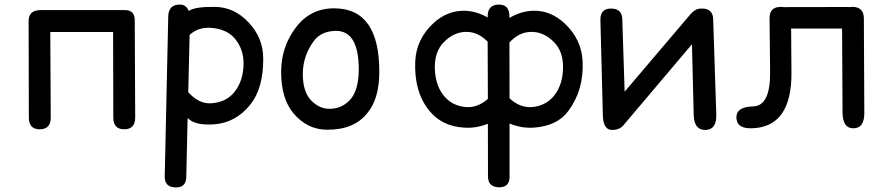

<svg xmlns="http://www.w3.org/2000/svg" viewBox="-20 -549 3907 848"><path d="M155.3 -504.4Q106.4 -502.4 106.4 -455.6L107.4 -29.8Q107.4 22 155.3 22Q204.1 22 204.1 -29.8L202.1 -407.7H479.5Q480 -218.8 480.5 -29.8Q480.5 22 528.3 22Q577.1 22 577.1 -29.8L575.2 -459.5Q575.2 -506.3 528.3 -504.4Q526.9 -504.4 525.4 -504.4Q522.9 -504.4 520.5 -504.4H165Q164.1 -504.4 163.1 -504.4Q159.2 -504.4 155.3 -504.4Z M757.3 278.8Q801.8 278.8 802.7 232.9L808.6 -27.3Q809.6 -26.9 810.1 -26.4Q842.8 6.3 926.3 0Q1021 -6.8 1085.4 -86.9Q1143.1 -158.7 1142.6 -290Q1142.6 -380.9 1079.1 -448.7Q1015.1 -518.1 928.2 -518.6Q838.4 -519.5 814 -500.5Q801.8 -528.3 776.4 -528.8Q724.1 -529.8 723.1 -476.6L707.5 230Q706.5 278.8 757.3 278.8ZM817.4 -394.5Q857.9 -433.6 924.3 -424.8Q986.8 -416.5 1019 -376.5Q1056.6 -329.6 1055.7 -266.6Q1054.7 -199.2 1022.9 -152.8Q985.8 -97.7 913.6 -92.8Q858.9 -88.9 811.5 -141.6Z M1461.9 -412.6Q1564.9 -414.6 1564.5 -240.7Q1564 -148.9 1525.4 -107.4Q1488.8 -68.4 1435.5 -68.4Q1388.7 -68.4 1352.5 -107.4Q1317.4 -145.5 1317.4 -222.2Q1317.4 -301.8 1366.2 -368.2Q1397.9 -411.1 1461.9 -412.6ZM1458 -512.2Q1351.6 -513.2 1287.1 -428.2Q1221.7 -342.3 1221.7 -231Q1221.7 -113.3 1276.4 -48.3Q1336.9 23.4 1423.8 23.9Q1543.9 24.9 1602.5 -49.8Q1654.8 -111.8 1655.3 -231Q1655.8 -510.7 1458 -512.2Z M2186 278.3Q2230.5 277.3 2230.5 232.9V-3.4Q2283.7 18.6 2338.4 14.6Q2441.9 7.3 2490.7 -59.6Q2559.1 -152.3 2553.2 -277.8Q2548.8 -376 2473.1 -446.3Q2410.6 -503.9 2334 -501.5Q2279.8 -499.5 2230 -469.7V-475.6Q2230 -527.8 2186 -528.8Q2133.8 -529.8 2133.8 -476.6Q2133.8 -474.1 2133.8 -471.7Q2085.9 -499.5 2033.2 -501.5Q1955.6 -503.4 1894 -446.3Q1818.4 -376 1814 -277.8Q1808.1 -143.1 1876.5 -59.6Q1932.1 8.8 2028.8 14.6Q2082 18.6 2134.8 -2.4Q2135.3 113.8 2135.3 230Q2135.3 278.3 2186 278.3ZM2230 -361.3Q2269 -403.8 2316.4 -407.7Q2379.4 -413.1 2429.2 -360.4Q2466.3 -321.3 2466.8 -254.4Q2466.8 -177.7 2429.2 -128.9Q2392.6 -82 2331.1 -76.2Q2276.9 -71.8 2230.5 -114.7ZM2134.8 -112.3Q2089.4 -71.8 2036.1 -76.2Q1974.6 -82 1938 -128.9Q1900.4 -178.2 1900.4 -254.4Q1900.9 -321.3 1938 -360.4Q1987.8 -413.1 2050.8 -407.7Q2096.2 -403.8 2133.8 -364.7Z M2642.6 -40.5Q2644 24.4 2682.6 24.9Q2715.8 24.9 2732.9 4.9L3036.1 -353.5L3043.9 -40.5Q3045.9 26.4 3096.7 24.9Q3145.5 23.4 3143.6 -43.5L3129.9 -463.4Q3128.9 -512.7 3077.1 -511.2Q3060.1 -510.7 3049.8 -503.4Q3039.1 -497.6 3029.3 -485.8L2738.8 -144L2728.5 -463.4Q2727.5 -512.7 2675.8 -511.2Q2630.9 -509.8 2631.8 -460.4Z M3747.1 -518.6Q3739.7 -518.6 3732.9 -517.6Q3728 -518.1 3723.1 -518.1Q3581.5 -517.6 3440.4 -517.6Q3436.5 -518.6 3431.6 -518.6Q3378.4 -520 3378.9 -468.8L3381.3 -231Q3382.8 -81.1 3306.6 -79.1Q3224.6 -77.1 3233.4 -20.5Q3239.3 19 3299.8 17.6Q3477.5 13.2 3475.6 -229.5L3474.1 -422.9H3699.2L3701.2 -52.7Q3701.7 17.1 3747.6 17.6Q3797.9 18.6 3797.4 -51.3L3795.4 -465.8Q3795.9 -517.1 3747.1 -518.6Z"/></svg>

Font: Comic Relief
Style: Regular
Weight: 400
Designer: Jeff Davis
Foundry: Loudifier
Version: Version 1.200; ttfautohint (v1.8.4.7-5d5b)